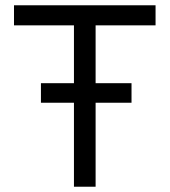

<svg xmlns="http://www.w3.org/2000/svg" viewBox="-20 -706 642 727"><path d="M569 -610H342V-391H478V-317H342V1H260V-317H135V-391H260V-610H33V-686H569Z"/></svg>

Font: Bellota Text
Style: Bold
Weight: 700
Designer: Kemie Guaida
Foundry: Kemie Guaida
Version: Version 4.001